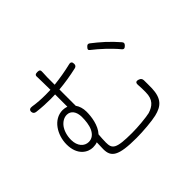

<svg xmlns="http://www.w3.org/2000/svg" viewBox="-168 -1031 1316 1316"><g transform="rotate(-45 490.0 -373.5)"><path d="M764 -556C791 -530 819 -502 840 -476C851 -462 861 -465 873 -477C884 -488 886 -497 876 -508C855 -533 827 -561 799 -588C769 -615 739 -640 714 -659C703 -667 695 -664 686 -654C674 -642 671 -634 685 -624C709 -606 737 -581 764 -556ZM186 -384C205 -409 230 -424 257 -424C295 -424 320 -392 320 -339C320 -304 316 -265 302 -235C288 -206 266 -185 232 -185C191 -185 156 -220 156 -281C156 -323 168 -359 186 -384ZM299 -519V-460C287 -464 274 -467 260 -467C169 -467 112 -372 112 -281C112 -174 180 -138 226 -138C242 -138 256 -140 269 -145L267 -80C267 -4 306 27 483 27C547 27 639 19 681 9C756 -9 794 -44 798 -138C799 -169 798 -193 798 -218C797 -232 791 -240 777 -245C754 -253 745 -245 747 -221C749 -199 749 -177 749 -151C749 -78 712 -51 662 -35C627 -27 545 -19 486 -19C328 -19 312 -39 312 -101C312 -121 314 -151 316 -175C358 -220 368 -295 368 -343C368 -375 359 -403 344 -424V-503V-582C402 -587 463 -597 520 -610C534 -613 540 -621 540 -635C540 -654 531 -662 512 -657C458 -644 400 -634 344 -628V-699C344 -712 345 -731 346 -747C348 -767 342 -774 322 -774C300 -774 294 -766 297 -745C298 -730 298 -713 298 -699L299 -624L252 -623C210 -623 174 -625 129 -632C111 -635 98 -628 99 -610C100 -596 108 -588 122 -586C169 -580 217 -578 254 -578L299 -579Z"/></g></svg>

Font: GenSenRounded2 TW L
Style: Regular
Weight: 300
Version: Version 2.100;PS 2.1;hotconv 16.6.51;makeotf.lib2.5.65220 DE